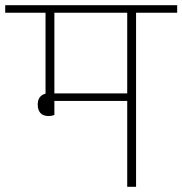

<svg xmlns="http://www.w3.org/2000/svg" viewBox="-40 -718 701 738"><path d="M147 -272Q125 -272 115 -284Q105 -296 105 -316Q105 -350 135 -358V-669H-20V-698H641V-669H483V0H449V-330H169V-276Q164 -274 158.5 -273Q153 -272 147 -272ZM169 -669V-359H449V-669Z"/></svg>

Font: IBM Plex Sans Devanagari ExtraLight
Style: Regular
Weight: 200
Designer: Mike Abbink, Paul van der Laan, Pieter van Rosmalen, Erin McLaughlin
Foundry: Bold Monday
Version: Version 1.1